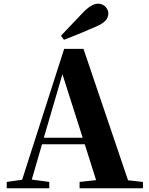

<svg xmlns="http://www.w3.org/2000/svg" viewBox="-20 -1013 801 1033"><path d="M324.2 -798.8 308.1 -820.8Q318.4 -831.5 426.8 -945.8Q472.7 -993.2 507.8 -993.2Q531.2 -993.2 547.1 -976.8Q563 -960.4 563 -939.9Q563 -897.5 497.1 -870.1Q387.7 -822.3 324.2 -798.8ZM668.9 -43 749 -34.2V0H408.2V-34.2L497.1 -43.9L436 -236.8H206.1L150.9 -46.9L245.1 -34.2V0H16.1V-34.2L99.1 -45.9L325.2 -750H429.2ZM215.8 -272H424.8L315.9 -613.8Z"/></svg>

Font: Noto Serif JP Black
Style: Regular
Weight: 900
Designer: Ryoko NISHIZUKA  (kana & ideographs); Frank Grießhammer (Latin, Greek & Cyrillic); Wenlong ZHANG  (bopomofo); Sandoll Co
Foundry: Adobe Systems Incorporated
Version: Version 1.001;PS 1.001;hotconv 16.6.54;makeotf.lib2.5.65590